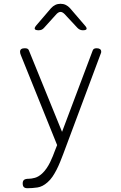

<svg xmlns="http://www.w3.org/2000/svg" viewBox="-20 -805 640 1015"><path d="M269 -5 282 -38 90 -514Q88 -519 87 -523Q86 -527 86 -531Q86 -541 92.5 -545.5Q99 -550 111 -550Q121 -550 126 -547Q131 -544 133 -538L308 -108L470 -538Q472 -544 477 -547Q482 -550 491 -550Q502 -550 508.5 -545.5Q515 -541 515 -532Q515 -529 514.5 -526.5Q514 -524 512 -520L314 10Q306 31 297.5 52Q289 73 279 92.5Q269 112 257.5 129Q246 146 231 159Q205 182 178 186Q151 190 125 190Q112 190 106 184Q100 178 100 165V164Q100 152 107 146Q114 140 133 140Q146 140 164.5 135Q183 130 202 113Q215 101 226 85Q237 69 245 52.5Q253 36 259 21Q265 6 269 -5ZM184 -645Q167 -645 164 -651.5Q161 -658 172 -671L250 -762Q260 -773 272.5 -779Q285 -785 300 -785Q315 -785 327.5 -779Q340 -773 350 -762L429 -670Q440 -658 437.5 -651.5Q435 -645 418 -645Q410 -645 403 -648Q396 -651 390 -657L321 -731Q310 -742 300 -742Q290 -742 279 -731L213 -658Q207 -651 200 -648Q193 -645 184 -645Z"/></svg>

Font: Maple Mono NL Thin
Style: Regular
Weight: 250
Monospace: yes
Designer: subframe7536
Version: Version 7.000